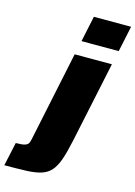

<svg xmlns="http://www.w3.org/2000/svg" viewBox="-248 -815 766 1086"><g transform="rotate(15 135.0 -272.0)"><path d="M130 -592 162 -743H380L348 -592ZM-110 199 -80 61Q-42 61 -26 55.5Q-10 50 -5 38.5Q0 27 3 10L112 -510H330L230 -37Q215 34 199.5 78.5Q184 123 162 148Q140 173 105.5 184Q71 195 18.5 197Q-34 199 -110 199Z"/></g></svg>

Font: Saira Black
Style: Italic
Weight: 900
Italic angle: -12°
Designer: Hector Gatti with collaboration of the Omnibus-Type team
Foundry: Omnibus-Type
Version: Version 1.100; ttfautohint (v1.8.3)